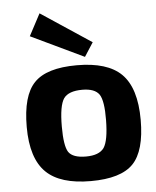

<svg xmlns="http://www.w3.org/2000/svg" viewBox="-54 -798 694 856"><g transform="rotate(-5 293.0 -369.5)"><path d="M340 -541 103 -654 155 -752 380 -603ZM499 -446Q563 -383 563 -240Q563 -101 508 -44Q453 13 318 13Q182 13 119 -48Q54 -111 54 -252Q54 -392 109 -449Q164 -507 300 -507Q437 -507 499 -446ZM232 -366Q210 -334 210 -240Q210 -154 228 -126Q247 -98 306 -98Q365 -98 387 -129Q408 -161 409 -252Q410 -338 391 -367Q371 -396 315 -396Q254 -396 232 -366Z"/></g></svg>

Font: Taylor Sans Bold LRS
Style: Bold
Weight: 700
Italic angle: -8°
Designer: Natanael Gama
Version: Version 1.001 September 8, 2015